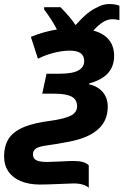

<svg xmlns="http://www.w3.org/2000/svg" viewBox="-64 -694 614 939"><path d="M296.4 203.1 217.8 206.1Q162.6 208.5 130.9 208.5Q77.1 208.5 37.6 191.9Q-2 175.3 -22.9 144.8Q-43.9 114.3 -43.9 72.8Q-43.9 17.1 -20.5 -17.3Q2.9 -51.8 53.2 -72.8Q103 -93.3 185.1 -103.5Q250.5 -112.8 281.7 -128.2Q313 -143.6 313 -174.3Q313 -207 286.1 -221.4Q259.3 -235.8 202.6 -235.8H142.6L163.6 -333.5H229Q293.5 -333.5 321.8 -351.1Q347.7 -366.7 347.7 -395.5Q347.7 -421.4 330.3 -433.8Q313 -446.3 277.3 -446.3Q242.2 -446.3 200.7 -436Q159.2 -425.8 121.6 -406.7L86.9 -513.7Q151.9 -540 214.4 -549.8Q193.8 -590.8 151.9 -647.9V-658.7H231.9Q282.7 -607.4 305.2 -571.3Q340.3 -609.4 362.8 -627.7Q385.3 -646 407.7 -656.2Q438.5 -674.3 470.2 -674.3Q500.5 -674.3 520 -666V-595.7Q502 -600.1 485.4 -600.1Q463.9 -600.1 441.4 -586.9Q418.9 -573.7 392.6 -544.4Q442.4 -531.2 468.3 -499.8Q494.1 -468.3 494.1 -420.9Q494.1 -369.6 464.1 -336.2Q434.1 -302.7 371.1 -285.6V-282.2Q415.5 -271.5 439.2 -242.9Q462.9 -214.4 462.9 -172.4Q462.9 -96.2 405.8 -53.7Q362.3 -18.6 275.9 -1.5Q216.8 10.3 163.1 17.6Q128.9 22 113 31.7Q97.2 41.5 97.2 60.5Q97.2 82 114.5 90.1Q131.8 98.1 167 98.1L231.9 95.7Q275.9 93.3 295.4 93.3Q323.2 93.3 341.3 98.4Q359.4 103.5 370.1 114.7V224.6Q360.8 214.8 341.3 209Q321.8 203.1 296.4 203.1Z"/></svg>

Font: Viking Open Sans
Style: Bold Italic
Weight: 700
Italic angle: -12°
Foundry: Ascender Corporation
Version: Version 2.000